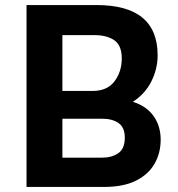

<svg xmlns="http://www.w3.org/2000/svg" viewBox="-20 -740 706 760"><path d="M85 0V-720H362Q604 -720 604 -521Q604 -468 579.5 -418.5Q555 -369 506 -337Q560 -320 588 -280.5Q616 -241 616 -187Q616 -134 591.5 -91.5Q567 -49 517.5 -24.5Q468 0 391 0ZM354 -601H227V-380H346Q405 -380 433.5 -418.5Q462 -457 462 -508Q462 -561 432 -581Q402 -601 354 -601ZM386 -270H227V-116H386Q422 -116 448 -133.5Q474 -151 474 -195Q474 -236 449 -253Q424 -270 386 -270Z"/></svg>

Font: Kufam SemiBold
Style: Regular
Weight: 600
Designer: Wael Morcos, Artur Schmal
Foundry: Original Type
Version: Version 1.300; ttfautohint (v1.8.3)